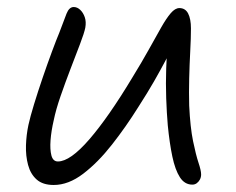

<svg xmlns="http://www.w3.org/2000/svg" viewBox="-20 -517 673 547"><path d="M133 10Q102 10 84.5 -5.5Q67 -21 60 -47Q53 -73 54 -103Q55 -133 61 -161Q66 -184 77 -220Q88 -256 101.5 -295.5Q115 -335 128 -370Q141 -405 149 -424Q162 -459 169.5 -478Q177 -497 190 -497Q200 -497 208.5 -489Q217 -481 221.5 -468Q226 -455 223 -438Q220 -423 208 -391.5Q196 -360 181 -321Q166 -282 152.5 -243Q139 -204 133 -174Q126 -144 124 -117.5Q122 -91 126.5 -74Q131 -57 145 -57Q180 -57 234.5 -120Q289 -183 357 -296Q384 -340 404 -376Q424 -412 439 -438.5Q454 -465 466.5 -479.5Q479 -494 491 -494Q508 -494 516 -478.5Q524 -463 524 -436Q524 -409 522 -371.5Q520 -334 519 -293.5Q518 -253 519 -216Q522 -154 530 -115Q538 -76 545.5 -53.5Q553 -31 553 -20Q553 -12 549.5 -5.5Q546 1 540.5 5Q535 9 528 9Q506 9 492.5 -12Q479 -33 471 -71Q463 -109 458 -160Q455 -195 453.5 -237Q452 -279 453.5 -322Q455 -365 458 -401L478 -396Q465 -370 451 -343.5Q437 -317 419 -285.5Q401 -254 374 -212Q339 -156 299 -105Q259 -54 217 -22Q175 10 133 10Z"/></svg>

Font: Shantell Sans Light
Style: Italic
Weight: 300
Italic angle: -11°
Designer: Stephen Nixon, Anya Danilova, Shantell Martin
Foundry: Arrow Type
Version: Version 1.008;[ac192a2d6]